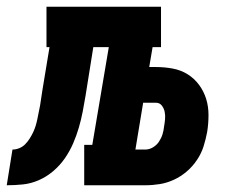

<svg xmlns="http://www.w3.org/2000/svg" viewBox="-76 -550 696 570"><path d="M-56 0 -39 -106Q-29 -106 -19 -110Q-9 -114 -1.5 -121.5Q6 -129 12 -138.5Q18 -148 22.5 -157.5Q27 -167 30 -177Q33 -187 35 -197Q37 -207 39 -217Q41 -227 43 -237Q45 -248 46.5 -260Q48 -272 50 -283L71 -410H62V-530H402V-410H377L367 -351H387Q412 -351 436.5 -346.5Q461 -342 481 -329.5Q501 -317 515 -298Q529 -279 536 -256.5Q543 -234 543 -208.5Q543 -183 539 -158Q535 -137 528.5 -116Q522 -95 509 -75.5Q496 -56 478.5 -41Q461 -26 440.5 -16.5Q420 -7 398.5 -3.5Q377 0 355 0H174V-120H198L247 -410H201L178 -266Q174 -242 169.5 -218.5Q165 -195 158 -171Q151 -147 141 -124Q131 -101 116.5 -80Q102 -59 82 -42Q62 -25 39 -15Q16 -5 -8 -2.5Q-32 0 -56 0ZM355 -106Q367 -106 378 -112.5Q389 -119 396 -129.5Q403 -140 406.5 -151.5Q410 -163 411 -174Q413 -185 414 -196Q415 -207 413 -217.5Q411 -228 404.5 -236.5Q398 -245 387 -245H349L326 -106Z"/></svg>

Font: Iosevka Slab HvExObl
Style: Regular
Weight: 900
Width: 7
Italic angle: -9°
Monospace: yes
Designer: Belleve Invis
Foundry: Belleve Invis
Version: Version 11.1.1; ttfautohint (v1.8.3)